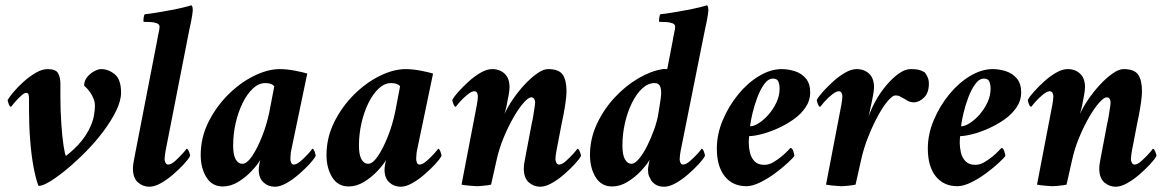

<svg xmlns="http://www.w3.org/2000/svg" viewBox="-20 -700 4429 728"><path d="M230 -109Q253 -126 276.5 -151Q300 -176 316 -206Q332 -237 336 -260.5Q340 -284 340 -300Q340 -318 328.5 -339Q317 -360 299 -375Q299 -393 310 -407Q321 -421 336.5 -429.5Q352 -438 363 -438Q391 -438 415 -418.5Q439 -399 439 -349Q439 -318 420.5 -280Q402 -242 372 -202Q342 -162 306 -125.5Q270 -89 234.5 -59.5Q199 -30 170.5 -12.5Q142 5 126 5Q116 -20 107.5 -65Q99 -110 94.5 -167Q90 -224 90 -283V-326Q90 -333 88.5 -340.5Q87 -348 79 -348Q72 -348 59 -336Q46 -324 35 -311Q24 -298 22 -295Q17 -295 13 -306Q9 -317 9 -321Q16 -333 32.5 -352.5Q49 -372 71 -391.5Q93 -411 116.5 -424.5Q140 -438 160 -438Q192 -438 200.5 -422Q209 -406 209 -384V-333Q209 -280 212.5 -230.5Q216 -181 221 -147.5Q226 -114 230 -109Z M576 -547Q578 -561 581.5 -576Q585 -591 585 -599Q585 -608 574 -612Q563 -616 549.5 -616.5Q536 -617 527 -617Q526 -617 525 -617Q523 -620 524.5 -631.5Q526 -643 529 -646Q549 -648 576 -652.5Q603 -657 629.5 -662Q656 -667 676.5 -672Q697 -677 705 -680Q709 -678 710 -672Q711 -666 711 -661Q711 -657 709 -644Q707 -631 704 -615.5Q701 -600 698 -588L608 -129Q607 -125 605.5 -113Q604 -101 604 -97Q604 -90 607.5 -83Q611 -76 618 -76Q629 -76 644.5 -90Q660 -104 673 -118.5Q686 -133 687 -136Q692 -136 696.5 -125Q701 -114 701 -109Q695 -97 677.5 -78Q660 -59 637 -39Q614 -19 590 -5.5Q566 8 546 8Q522 8 503 -8.5Q484 -25 484 -62Q484 -73 488 -93.5Q492 -114 493 -120Z M1041 -438Q1067 -438 1098.5 -432Q1130 -426 1145 -421L1084 -129Q1083 -126 1082 -113.5Q1081 -101 1081 -97Q1081 -90 1084 -83Q1087 -76 1094 -76Q1105 -76 1121 -90Q1137 -104 1150 -118.5Q1163 -133 1164 -136Q1169 -136 1173 -125Q1177 -114 1177 -109Q1171 -97 1153.5 -78Q1136 -59 1113 -39Q1090 -19 1066 -5.5Q1042 8 1022 8Q997 8 979 -8.5Q961 -25 961 -57Q961 -60 961.5 -65Q962 -70 963 -75Q964 -81 965 -86Q966 -91 967 -94Q957 -76 934.5 -52Q912 -28 883.5 -10.5Q855 7 825 7Q784 7 762.5 -28Q741 -63 741 -112Q741 -178 770 -236.5Q799 -295 844.5 -340.5Q890 -386 942.5 -412Q995 -438 1041 -438ZM986 -385Q961 -385 939 -364.5Q917 -344 900 -309.5Q883 -275 873.5 -233Q864 -191 864 -148Q864 -113 873.5 -96Q883 -79 899 -79Q916 -79 935.5 -107.5Q955 -136 973 -181Q991 -226 1001 -274L1020 -373Q1010 -385 986 -385Z M1518 -438Q1544 -438 1575.5 -432Q1607 -426 1622 -421L1561 -129Q1560 -126 1559 -113.5Q1558 -101 1558 -97Q1558 -90 1561 -83Q1564 -76 1571 -76Q1582 -76 1598 -90Q1614 -104 1627 -118.5Q1640 -133 1641 -136Q1646 -136 1650 -125Q1654 -114 1654 -109Q1648 -97 1630.5 -78Q1613 -59 1590 -39Q1567 -19 1543 -5.5Q1519 8 1499 8Q1474 8 1456 -8.5Q1438 -25 1438 -57Q1438 -60 1438.5 -65Q1439 -70 1440 -75Q1441 -81 1442 -86Q1443 -91 1444 -94Q1434 -76 1411.5 -52Q1389 -28 1360.5 -10.5Q1332 7 1302 7Q1261 7 1239.5 -28Q1218 -63 1218 -112Q1218 -178 1247 -236.5Q1276 -295 1321.5 -340.5Q1367 -386 1419.5 -412Q1472 -438 1518 -438ZM1463 -385Q1438 -385 1416 -364.5Q1394 -344 1377 -309.5Q1360 -275 1350.5 -233Q1341 -191 1341 -148Q1341 -113 1350.5 -96Q1360 -79 1376 -79Q1393 -79 1412.5 -107.5Q1432 -136 1450 -181Q1468 -226 1478 -274L1497 -373Q1487 -385 1463 -385Z M1903 -311Q1902 -303 1898 -287Q1894 -271 1893 -268Q1904 -293 1924 -322.5Q1944 -352 1968 -378Q1992 -404 2016 -421Q2040 -438 2058 -438Q2099 -438 2113.5 -417Q2128 -396 2128 -354Q2128 -338 2124.5 -313Q2121 -288 2116.5 -264.5Q2112 -241 2109 -228L2090 -129Q2089 -126 2087.5 -113.5Q2086 -101 2086 -97Q2086 -90 2089.5 -83Q2093 -76 2100 -76Q2111 -76 2126.5 -90Q2142 -104 2155 -118.5Q2168 -133 2169 -136Q2174 -136 2178.5 -125Q2183 -114 2183 -109Q2177 -97 2159.5 -78Q2142 -59 2119 -39Q2096 -19 2072 -5.5Q2048 8 2028 8Q2004 8 1985 -8.5Q1966 -25 1966 -62Q1966 -73 1970 -93.5Q1974 -114 1975 -120L1997 -236Q1999 -242 2001.5 -258Q2004 -274 2006.5 -290Q2009 -306 2009 -311Q2009 -319 2005.5 -325Q2002 -331 1994 -331Q1984 -331 1966 -311Q1948 -291 1928 -256.5Q1908 -222 1890 -179Q1872 -136 1862 -89L1842 0Q1835 2 1815.5 4Q1796 6 1788 6Q1780 6 1759.5 4Q1739 2 1730 0L1788 -302Q1789 -305 1790.5 -317.5Q1792 -330 1792 -334Q1792 -341 1789 -347.5Q1786 -354 1778 -354Q1768 -354 1751.5 -340.5Q1735 -327 1722.5 -312.5Q1710 -298 1708 -295Q1703 -295 1699 -306Q1695 -317 1695 -321Q1701 -333 1718 -352Q1735 -371 1757 -391Q1779 -411 1802.5 -424.5Q1826 -438 1846 -438Q1875 -438 1893.5 -420.5Q1912 -403 1912 -369Q1912 -359 1908.5 -339Q1905 -319 1903 -311Z M2531 -547Q2533 -561 2536.5 -576Q2540 -591 2540 -599Q2540 -608 2529 -612Q2518 -616 2504.5 -616.5Q2491 -617 2482 -617Q2481 -617 2480 -617Q2478 -620 2479.5 -631.5Q2481 -643 2484 -646Q2504 -648 2531 -652.5Q2558 -657 2584.5 -662Q2611 -667 2631.5 -672Q2652 -677 2660 -680Q2664 -678 2665 -672Q2666 -666 2666 -661Q2666 -657 2664 -644Q2662 -631 2659 -615.5Q2656 -600 2653 -588L2561 -129Q2560 -126 2558.5 -113.5Q2557 -101 2557 -97Q2557 -90 2560 -83Q2563 -76 2570 -76Q2581 -76 2597 -90Q2613 -104 2626 -118.5Q2639 -133 2640 -136Q2645 -136 2649 -125Q2653 -114 2653 -109Q2647 -97 2629.5 -78Q2612 -59 2589 -39Q2566 -19 2542 -5.5Q2518 8 2498 8Q2466 8 2449 -16Q2445 -23 2441 -32Q2437 -41 2437 -57Q2437 -63 2439.5 -75.5Q2442 -88 2443 -94Q2433 -76 2410.5 -52Q2388 -28 2359.5 -10.5Q2331 7 2301 7Q2260 7 2238.5 -28Q2217 -63 2217 -112Q2217 -173 2242.5 -228.5Q2268 -284 2309.5 -329Q2351 -374 2399.5 -402.5Q2448 -431 2493 -438Q2497 -439 2504 -438Q2508 -438 2510 -438ZM2487 -345Q2487 -367 2481 -376Q2475 -385 2462 -385Q2437 -385 2415 -364.5Q2393 -344 2376 -309.5Q2359 -275 2349.5 -233Q2340 -191 2340 -148Q2340 -113 2349.5 -96Q2359 -79 2375 -79Q2387 -79 2403 -98Q2419 -117 2434 -147Q2449 -177 2461 -211Q2473 -245 2477 -274Q2477 -274 2479.5 -289Q2482 -304 2484.5 -321.5Q2487 -339 2487 -345Z M2944 -438Q2969 -438 2994 -430Q3019 -422 3035.5 -402.5Q3052 -383 3052 -349Q3052 -319 3034.5 -293Q3017 -267 2988.5 -247Q2960 -227 2928.5 -213Q2897 -199 2868 -191.5Q2839 -184 2821 -184Q2820 -182 2819.5 -172.5Q2819 -163 2819 -159Q2819 -141 2823.5 -121.5Q2828 -102 2841 -88.5Q2854 -75 2878 -75Q2895 -75 2911.5 -84.5Q2928 -94 2942.5 -106Q2957 -118 2966.5 -128Q2976 -138 2977 -139Q2984 -139 2988 -126.5Q2992 -114 2992 -109Q2987 -101 2967 -82.5Q2947 -64 2919.5 -43.5Q2892 -23 2862.5 -8.5Q2833 6 2810 6Q2758 6 2728 -31.5Q2698 -69 2698 -137Q2698 -191 2720.5 -244.5Q2743 -298 2779 -342Q2815 -386 2858.5 -412Q2902 -438 2944 -438ZM2824 -221Q2838 -221 2857 -233Q2876 -245 2894 -265.5Q2912 -286 2924 -311.5Q2936 -337 2936 -364Q2936 -378 2931.5 -390Q2927 -402 2911 -402Q2893 -402 2878 -381.5Q2863 -361 2851.5 -330.5Q2840 -300 2833 -270Q2826 -240 2824 -221Z M3432 -438Q3453 -438 3463 -435.5Q3473 -433 3486 -426Q3492 -419 3497 -408Q3502 -397 3502 -383Q3502 -348 3483.5 -330Q3465 -312 3445 -312Q3430 -312 3419.5 -319Q3409 -326 3400 -330Q3393 -334 3389.5 -336Q3386 -338 3374 -338Q3364 -338 3346 -317Q3328 -296 3308.5 -260Q3289 -224 3271.5 -180Q3254 -136 3244 -89L3224 0Q3217 2 3197.5 4Q3178 6 3170 6Q3162 6 3141.5 4Q3121 2 3112 0L3170 -302Q3171 -305 3172.5 -317.5Q3174 -330 3174 -334Q3174 -341 3171 -347.5Q3168 -354 3160 -354Q3150 -354 3133.5 -340.5Q3117 -327 3104.5 -312.5Q3092 -298 3090 -295Q3085 -295 3081 -306Q3077 -317 3077 -321Q3083 -333 3100 -352Q3117 -371 3139 -391Q3161 -411 3184.5 -424.5Q3208 -438 3228 -438Q3257 -438 3275.5 -420.5Q3294 -403 3294 -369Q3294 -359 3290.5 -339Q3287 -319 3285 -311Q3284 -306 3281 -293Q3278 -280 3275.5 -267Q3273 -254 3271 -250Q3281 -283 3299.5 -316.5Q3318 -350 3341.5 -377.5Q3365 -405 3388.5 -421.5Q3412 -438 3432 -438Z M3744 -438Q3769 -438 3794 -430Q3819 -422 3835.5 -402.5Q3852 -383 3852 -349Q3852 -319 3834.5 -293Q3817 -267 3788.5 -247Q3760 -227 3728.5 -213Q3697 -199 3668 -191.5Q3639 -184 3621 -184Q3620 -182 3619.5 -172.5Q3619 -163 3619 -159Q3619 -141 3623.5 -121.5Q3628 -102 3641 -88.5Q3654 -75 3678 -75Q3695 -75 3711.5 -84.5Q3728 -94 3742.5 -106Q3757 -118 3766.5 -128Q3776 -138 3777 -139Q3784 -139 3788 -126.5Q3792 -114 3792 -109Q3787 -101 3767 -82.5Q3747 -64 3719.5 -43.5Q3692 -23 3662.5 -8.5Q3633 6 3610 6Q3558 6 3528 -31.5Q3498 -69 3498 -137Q3498 -191 3520.5 -244.5Q3543 -298 3579 -342Q3615 -386 3658.5 -412Q3702 -438 3744 -438ZM3624 -221Q3638 -221 3657 -233Q3676 -245 3694 -265.5Q3712 -286 3724 -311.5Q3736 -337 3736 -364Q3736 -378 3731.5 -390Q3727 -402 3711 -402Q3693 -402 3678 -381.5Q3663 -361 3651.5 -330.5Q3640 -300 3633 -270Q3626 -240 3624 -221Z M4085 -311Q4084 -303 4080 -287Q4076 -271 4075 -268Q4086 -293 4106 -322.5Q4126 -352 4150 -378Q4174 -404 4198 -421Q4222 -438 4240 -438Q4281 -438 4295.5 -417Q4310 -396 4310 -354Q4310 -338 4306.5 -313Q4303 -288 4298.5 -264.5Q4294 -241 4291 -228L4272 -129Q4271 -126 4269.5 -113.5Q4268 -101 4268 -97Q4268 -90 4271.5 -83Q4275 -76 4282 -76Q4293 -76 4308.5 -90Q4324 -104 4337 -118.5Q4350 -133 4351 -136Q4356 -136 4360.5 -125Q4365 -114 4365 -109Q4359 -97 4341.5 -78Q4324 -59 4301 -39Q4278 -19 4254 -5.5Q4230 8 4210 8Q4186 8 4167 -8.5Q4148 -25 4148 -62Q4148 -73 4152 -93.5Q4156 -114 4157 -120L4179 -236Q4181 -242 4183.5 -258Q4186 -274 4188.5 -290Q4191 -306 4191 -311Q4191 -319 4187.5 -325Q4184 -331 4176 -331Q4166 -331 4148 -311Q4130 -291 4110 -256.5Q4090 -222 4072 -179Q4054 -136 4044 -89L4024 0Q4017 2 3997.5 4Q3978 6 3970 6Q3962 6 3941.5 4Q3921 2 3912 0L3970 -302Q3971 -305 3972.5 -317.5Q3974 -330 3974 -334Q3974 -341 3971 -347.5Q3968 -354 3960 -354Q3950 -354 3933.5 -340.5Q3917 -327 3904.5 -312.5Q3892 -298 3890 -295Q3885 -295 3881 -306Q3877 -317 3877 -321Q3883 -333 3900 -352Q3917 -371 3939 -391Q3961 -411 3984.5 -424.5Q4008 -438 4028 -438Q4057 -438 4075.5 -420.5Q4094 -403 4094 -369Q4094 -359 4090.5 -339Q4087 -319 4085 -311Z"/></svg>

Font: Amiri
Style: Bold Italic
Weight: 700
Italic angle: 10°
Designer: Khaled Hosny
Version: Version 0.113